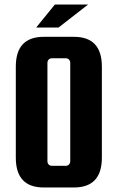

<svg xmlns="http://www.w3.org/2000/svg" viewBox="-20 -820 524 850"><path d="M223 -800 140 -698H239L370 -800ZM431 -525C431 -613 390 -657 307 -657H174C91 -657 50 -613 50 -525V-122C50 -34 91 10 174 10H307C390 10 431 -34 431 -122ZM291 -106C291 -95 283 -86 272 -86H209C198 -86 190 -95 190 -106V-542C190 -553 198 -562 209 -562H272C283 -562 291 -553 291 -542Z"/></svg>

Font: sklik
Style: Regular
Weight: 400
Designer: Joe Prince
Foundry: Joe Prince
Version: Version 1.001